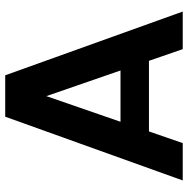

<svg xmlns="http://www.w3.org/2000/svg" viewBox="-12 -728 739 756"><g transform="rotate(-90 358.0 -349.5)"><path d="M497 -133H219L173 0H26L277 -699H440L691 0H543ZM358 -537 257 -245H459Z"/></g></svg>

Font: Poppins SemiBold
Style: Regular
Weight: 600
Designer: Ninad Kale (Devanagari), Jonny Pinhorn (Latin)
Foundry: Indian Type Foundry
Version: Version 3.002 2017